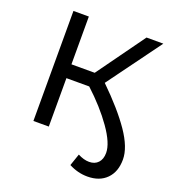

<svg xmlns="http://www.w3.org/2000/svg" viewBox="-148 -757 952 1056"><g transform="rotate(20 328.0 -229.0)"><path d="M573.6 -129.3C532.2 -189.7 473.5 -257 397.4 -331.2L626.5 -644H528.1L326.6 -364.3H190.4V-644H100.3V0H190.4V-283.4H323.8C385.2 -226.9 435.9 -170.2 476.1 -113.2C516.3 -56.1 536.4 -8.9 536.4 28.5C536.4 53.1 529.9 72.2 517 86C504.2 99.8 486.7 106.7 464.6 106.7C443.7 106.7 421.7 100.6 398.4 88.3L374.4 158.2C409.4 176.6 445.6 185.8 483 185.8C530.2 185.8 567.5 172 594.8 144.4C622.1 116.8 635.7 79.1 635.7 31.3C635.7 -15.3 615 -68.8 573.6 -129.3Z"/></g></svg>

Font: Montserrat Ace
Style: Regular
Weight: 500
Designer: Julieta Ulanovsky
Foundry: Julieta Ulanovsky
Version: Version 1